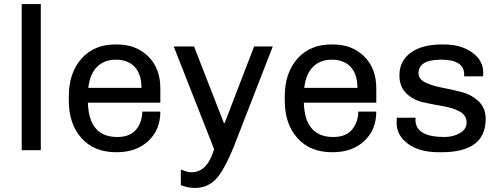

<svg xmlns="http://www.w3.org/2000/svg" viewBox="-20 -740 2462 946"><path d="M87 -720H181V0H87Z M556 -521Q651 -521 710.5 -462Q770 -403 770 -305V-234H413Q418 -65 558 -65Q621 -65 651 -102Q681 -139 681 -190H770Q770 -100 710.5 -45Q651 10 556 10H552Q444 10 381.5 -59.5Q319 -129 319 -245V-265Q319 -380 381 -450.5Q443 -521 549 -521ZM551 -446Q494 -446 458.5 -411Q423 -376 415 -307H677Q677 -375 643.5 -410.5Q610 -446 551 -446Z M936 -511 1083 -134H1087L1232 -511H1324L1133 -20Q1083 103 1042 144.5Q1001 186 941 186Q904 186 871 172V95Q904 109 921 109Q962 109 989.5 81.5Q1017 54 1035 -5L836 -511Z M1620 -521Q1715 -521 1774.5 -462Q1834 -403 1834 -305V-234H1477Q1482 -65 1622 -65Q1685 -65 1715 -102Q1745 -139 1745 -190H1834Q1834 -100 1774.5 -45Q1715 10 1620 10H1616Q1508 10 1445.5 -59.5Q1383 -129 1383 -245V-265Q1383 -380 1445 -450.5Q1507 -521 1613 -521ZM1615 -446Q1558 -446 1522.5 -411Q1487 -376 1479 -307H1741Q1741 -375 1707.5 -410.5Q1674 -446 1615 -446Z M2166 -521Q2252 -521 2306.5 -481.5Q2361 -442 2361 -382Q2361 -372 2360 -364H2267V-373Q2267 -446 2154 -446Q2042 -446 2042 -379Q2042 -350 2076 -333.5Q2110 -317 2158.5 -308Q2207 -299 2256 -286Q2305 -273 2339 -240Q2373 -207 2373 -154Q2373 10 2156 10H2141Q2046 10 1989.5 -32Q1933 -74 1934 -138Q1934 -151 1935 -160H2028Q2027 -155 2027 -150Q2027 -65 2170 -65Q2212 -65 2245.5 -84Q2279 -103 2279 -136Q2279 -172 2245 -190.5Q2211 -209 2162.5 -217Q2114 -225 2065 -236Q2016 -247 1982 -280Q1948 -313 1948 -369Q1948 -440 2004 -480.5Q2060 -521 2157 -521Z"/></svg>

Font: Chivo
Style: Regular
Weight: 400
Designer: Hector Gatti
Foundry: Omnibus-Type
Version: Version 1.007;PS 001.007;hotconv 1.0.88;makeotf.lib2.5.64775